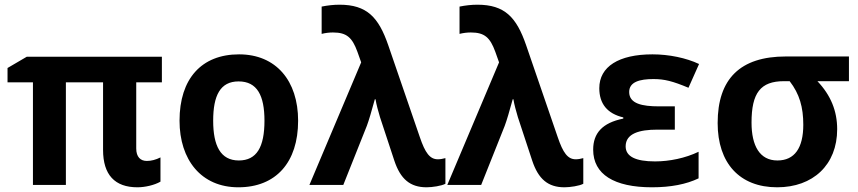

<svg xmlns="http://www.w3.org/2000/svg" viewBox="-20 -786 3648 816"><path d="M564 10C596 10 636 1 662 -14V-117C642 -107 623 -102 604 -102C577 -102 559 -119 559 -155V-436H668V-545H94L12 -497V-436H120V0H260V-436H418V-149C418 -43 468 10 564 10Z M993 10C1153 10 1247 -96 1247 -273C1247 -443 1153 -555 996 -555C836 -555 743 -451 743 -273C743 -107 835 10 993 10ZM995 -104C917 -104 886 -167 886 -273C886 -380 916 -440 994 -440C1073 -440 1104 -380 1104 -273C1104 -161 1071 -104 995 -104Z M1793 10C1817 10 1857 4 1873 -5V-114C1862 -111 1851 -109 1841 -109C1807 -109 1787 -136 1764 -204L1630 -594C1589 -713 1539 -766 1423 -766C1397 -766 1372 -763 1347 -758V-642C1363 -646 1379 -648 1395 -648C1454 -648 1477 -626 1499 -566L1515 -521L1295 0H1439L1539 -251C1548 -275 1559 -313 1573 -364H1576C1580 -340 1587 -315 1595 -288L1656 -103C1682 -25 1723 10 1793 10Z M2379 10C2403 10 2443 4 2459 -5V-114C2448 -111 2437 -109 2427 -109C2393 -109 2373 -136 2350 -204L2216 -594C2175 -713 2125 -766 2009 -766C1983 -766 1958 -763 1933 -758V-642C1949 -646 1965 -648 1981 -648C2040 -648 2063 -626 2085 -566L2101 -521L1881 0H2025L2125 -251C2134 -275 2145 -313 2159 -364H2162C2166 -340 2173 -315 2181 -288L2242 -103C2268 -25 2309 10 2379 10Z M2751 10C2831 10 2897 -3 2949 -28V-141C2893 -114 2825 -100 2764 -100C2681 -100 2639 -121 2639 -164C2639 -219 2698 -235 2773 -235H2848V-334H2780C2710 -334 2654 -345 2654 -395C2654 -438 2699 -450 2757 -450C2804 -450 2839 -441 2906 -413L2951 -514C2896 -540 2823 -555 2753 -555C2610 -555 2527 -503 2527 -411C2527 -345 2561 -303 2629 -287V-282C2540 -264 2501 -220 2501 -150C2501 -45 2590 10 2751 10Z M3283 10C3435 10 3538 -85 3538 -237C3538 -314 3511 -381 3454 -441H3588V-546H3320C3126 -546 3030 -451 3030 -263C3030 -93 3123 10 3283 10ZM3284 -104C3209 -104 3174 -166 3174 -265C3174 -391 3212 -441 3312 -441H3336C3378 -387 3394 -330 3394 -256C3394 -157 3357 -104 3284 -104Z"/></svg>

Font: Kathrein 75 Bold
Style: Regular
Weight: 700
Designer: Lazydogs Typefoundry, based on Open Sans by Ascender Corporation
Foundry: Lazydogs Typefoundry
Version: Version 1.003;PS 001.003;hotconv 1.0.88;makeotf.lib2.5.64775